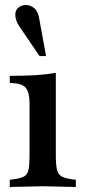

<svg xmlns="http://www.w3.org/2000/svg" viewBox="-20 -744 338 767"><path d="M19 3V-26L36 -28Q64 -32 77 -39.5Q90 -47 94 -66.5Q98 -86 98 -123V-331Q98 -375 83 -393Q68 -411 28 -412L19 -413V-441Q77 -441 119.5 -443.5Q162 -446 203 -453V-123Q203 -86 207.5 -66.5Q212 -47 225.5 -39.5Q239 -32 266 -28L283 -26V3L151 0ZM138 -520 59 -636Q50 -649 45.5 -661.5Q41 -674 41 -685Q41 -704 54 -714Q67 -724 84 -724Q101 -724 116.5 -711.5Q132 -699 137 -668L164 -520Z"/></svg>

Font: Baskervville SemiBold
Style: Regular
Weight: 600
Version: Version 1.100